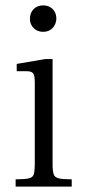

<svg xmlns="http://www.w3.org/2000/svg" viewBox="-20 -692 330 712"><path d="M38 0V-27Q72 -27 87 -30.5Q102 -34 105.5 -46.5Q109 -59 109 -83V-386Q109 -412 103 -420Q97 -428 79 -428H42V-455L148 -473H175V-83Q175 -58 179 -46Q183 -34 198 -30.5Q213 -27 246 -27V0ZM140 -574Q118 -574 104.5 -588Q91 -602 91 -622Q91 -644 104.5 -658Q118 -672 140 -672Q155 -672 166 -665.5Q177 -659 183 -648Q189 -637 189 -622Q188 -602 175 -588Q162 -574 140 -574Z"/></svg>

Font: Frank Ruhl Libre Light
Style: Regular
Weight: 300
Designer: Yanek Iontef
Foundry: Fontef
Version: Version 6.003;gftools[0.9.30]